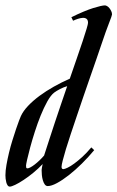

<svg xmlns="http://www.w3.org/2000/svg" viewBox="-70 -690 437 715"><path d="M257.8 -605Q257.8 -615.7 252.2 -619.9Q246.6 -624 238.3 -623.5Q230 -623 220.2 -619.9Q210.4 -616.7 202.1 -612.8L195.8 -626Q246.1 -650.4 277.6 -660.2Q309.1 -669.9 320.8 -669.9Q324.2 -669.9 328.9 -667.2Q333.5 -664.6 337.4 -659.7Q341.3 -654.8 344.2 -648.7Q347.2 -642.6 347.2 -636.2Q347.2 -632.3 335.9 -603.8Q324.7 -575.2 309.1 -528.8Q299.8 -501.5 288.6 -468.8Q277.3 -436 264.9 -400.6Q252.4 -365.2 240 -328.6Q227.5 -292 215.8 -257.3Q204.1 -222.7 193.6 -191.2Q183.1 -159.7 175.5 -134.8Q168 -109.9 163.6 -92.5Q159.2 -75.2 159.2 -68.8Q159.2 -60.1 166 -60.1Q171.4 -60.5 182.1 -65.7Q192.9 -70.8 206.8 -81.1Q220.7 -91.3 237.1 -106.2Q253.4 -121.1 270 -141.1L280.8 -130.9Q259.3 -105 234.9 -80.8Q210.4 -56.6 186.8 -38.1Q163.1 -19.5 142.3 -8.3Q121.6 2.9 107.9 2.9Q101.1 2.9 96.7 -3.2Q92.3 -9.3 89.6 -18.6Q86.9 -27.8 85.9 -38.1Q85 -48.3 85 -57.1Q85 -61 86.2 -66.2Q87.4 -71.3 88.9 -79.1Q72.8 -62 54 -46.6Q35.2 -31.2 17.8 -19.8Q0.5 -8.3 -13.4 -1.7Q-27.3 4.9 -33.2 4.9Q-38.6 4.9 -41.7 0.2Q-44.9 -4.4 -46.6 -11Q-48.3 -17.6 -49.1 -24.7Q-49.8 -31.7 -49.8 -37.1Q-49.8 -54.2 -45.9 -76.2Q-42 -98.1 -36.4 -121.6Q-30.8 -145 -23.7 -167.7Q-16.6 -190.4 -10.3 -209.2Q-3.9 -228 1 -241Q5.9 -253.9 7.8 -257.8Q16.6 -276.9 34.7 -295.9Q52.7 -314.9 77.1 -333Q101.6 -351.1 130.6 -367.4Q159.7 -383.8 189.9 -397Q203.6 -437 216.1 -472.9Q228.5 -508.8 237.8 -536.6Q247.1 -564.5 252.4 -582.5Q257.8 -600.6 257.8 -605ZM94.2 -110.8Q103 -138.2 113.3 -169.7Q123.5 -201.2 134.5 -234.4Q145.5 -267.6 157.2 -301.8Q168.9 -335.9 180.2 -369.1Q166.5 -365.2 153.1 -358.2Q139.6 -351.1 131.8 -345.2Q119.1 -335.4 106.2 -312.3Q93.3 -289.1 81.5 -260Q69.8 -231 59.8 -199.7Q49.8 -168.5 42.5 -141.4Q35.2 -114.3 31 -95.5Q26.9 -76.7 26.9 -73.2Q26.9 -69.3 27.6 -66.2Q28.3 -63 32.2 -63Q36.1 -63 43.5 -66.9Q50.8 -70.8 59.3 -77.4Q67.9 -84 77.1 -92.8Q86.4 -101.6 94.2 -110.8Z"/></svg>

Font: Romanesco
Style: Regular
Weight: 400
Designer: Astigmatic (AOETI)
Foundry: Astigmatic (AOETI)
Version: Version 1.000